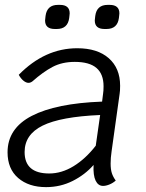

<svg xmlns="http://www.w3.org/2000/svg" viewBox="-20 -758 598 788"><path d="M438 -137Q434 -110 434 -87Q434 -63 439 -47.5Q444 -32 455 -17Q444 -7 429.5 -1Q415 5 403 5Q383 5 372.5 -16.5Q362 -38 364 -81Q329 -41 278.5 -15.5Q228 10 169 10Q98 10 54.5 -27.5Q11 -65 11 -133Q11 -231 110.5 -282.5Q210 -334 399 -341L403 -373Q405 -384 405 -404Q405 -454 376 -479Q347 -504 287 -504Q235 -504 196 -483.5Q157 -463 113 -424Q105 -418 97 -418Q87 -418 76 -427Q65 -436 57 -451Q164 -560 297 -560Q380 -560 426.5 -519Q473 -478 473 -406Q473 -384 471 -373ZM373 -160 391 -286Q229 -279 155 -242.5Q81 -206 81 -134Q81 -46 182 -46Q233 -46 282 -76Q331 -106 373 -160ZM165 -674 166 -684 167 -693Q173 -738 218 -738H226Q266 -738 266 -703L265 -693L264 -684Q258 -639 213 -639H205Q165 -639 165 -674ZM369 -674 370 -684 371 -693Q377 -738 422 -738H430Q470 -738 470 -703L469 -693L468 -684Q462 -639 417 -639H409Q369 -639 369 -674Z"/></svg>

Font: Krub
Style: Italic
Weight: 400
Italic angle: -8°
Designer: Ekaluck Peanpanawate
Foundry: Cadson Demak Co.,Ltd.
Version: Version 1.000; ttfautohint (v1.6)